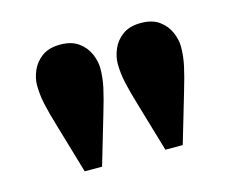

<svg xmlns="http://www.w3.org/2000/svg" viewBox="-59 -831 600 492"><g transform="rotate(-15 241.0 -585.0)"><path d="M111 -420 73 -549Q61 -589 55.5 -614.5Q50 -640 50 -665Q50 -683 58.5 -703Q67 -723 85.5 -736.5Q104 -750 134 -750Q164 -750 182.5 -736.5Q201 -723 209.5 -703Q218 -683 218 -665Q218 -640 212.5 -614.5Q207 -589 195 -549L157 -420ZM325 -420 287 -549Q275 -589 269.5 -614.5Q264 -640 264 -665Q264 -683 272.5 -703Q281 -723 299.5 -736.5Q318 -750 348 -750Q378 -750 396.5 -736.5Q415 -723 423.5 -703Q432 -683 432 -665Q432 -640 426.5 -614.5Q421 -589 409 -549L371 -420Z"/></g></svg>

Font: Instrument Sans
Style: Bold
Weight: 700
Designer: Rodrigo Fuenzalida
Foundry: fragTYPE
Version: Version 1.000; ttfautohint (v1.8.4.7-5d5b);gftools[0.9.28]